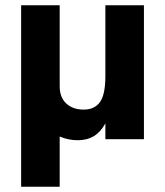

<svg xmlns="http://www.w3.org/2000/svg" viewBox="-20 -527 625 727"><path d="M206 180H60V-507H206V-201Q206 -158 231 -135Q256 -112 297 -112Q338 -112 358.5 -140.5Q379 -169 379 -239V-507H525V0H379V-60Q345 4 275 4Q239 4 206 -10Z"/></svg>

Font: Hind Colombo
Style: Bold
Weight: 700
Designer: Jyotish Sonowal, Aditi Pimprikar
Foundry: Indian Type Foundry
Version: Version 1.000;PS 1.0;hotconv 1.0.86;makeotf.lib2.5.63406; tt